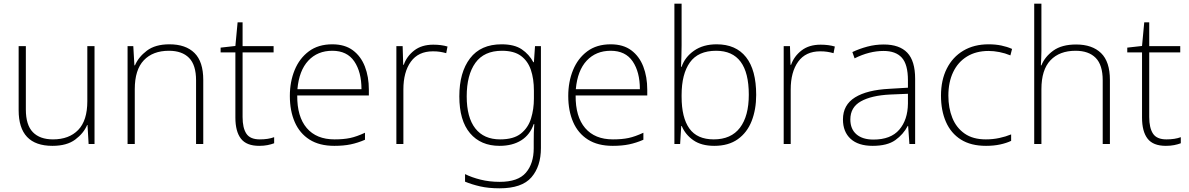

<svg xmlns="http://www.w3.org/2000/svg" viewBox="-20 -780 6443 1040"><path d="M492 -530V0H460L454 -103H452Q433 -58 387.5 -24Q342 10 264 10Q81 10 81 -183V-530H120V-187Q120 -103 158 -64Q196 -25 267 -25Q354 -25 403.5 -76Q453 -127 453 -232V-530Z M898 -540Q986 -540 1033.5 -493Q1081 -446 1081 -347V0H1042V-345Q1042 -428 1004 -466.5Q966 -505 895 -505Q808 -505 759 -453.5Q710 -402 710 -297V0H671V-530H702L708 -426H711Q730 -471 775.5 -505.5Q821 -540 898 -540Z M1387 -25Q1410 -25 1429.5 -28Q1449 -31 1465 -37V-4Q1449 2 1429 6Q1409 10 1384 10Q1315 10 1285 -29Q1255 -68 1255 -143V-496H1175V-522L1255 -531L1267 -659H1294V-530H1462V-496H1294V-146Q1294 -87 1314.5 -56Q1335 -25 1387 -25Z M1780 -540Q1848 -540 1891.5 -507.5Q1935 -475 1956.5 -419.5Q1978 -364 1978 -294V-263H1590Q1589 -148 1641.5 -86.5Q1694 -25 1792 -25Q1841 -25 1876.5 -32.5Q1912 -40 1957 -61V-23Q1918 -6 1879.5 2Q1841 10 1791 10Q1710 10 1656.5 -24Q1603 -58 1576.5 -119Q1550 -180 1550 -260Q1550 -337 1576 -400.5Q1602 -464 1653 -502Q1704 -540 1780 -540ZM1780 -505Q1700 -505 1650 -451.5Q1600 -398 1591 -297H1938Q1938 -390 1899 -447.5Q1860 -505 1780 -505Z M2327 -538Q2349 -538 2368 -535.5Q2387 -533 2404 -528L2397 -492Q2379 -497 2362.5 -499.5Q2346 -502 2325 -502Q2246 -502 2205.5 -446Q2165 -390 2165 -295V0H2127V-530H2161L2164 -429H2167Q2183 -475 2223.5 -506.5Q2264 -538 2327 -538Z M2697 -540Q2766 -540 2806 -513Q2846 -486 2869 -443H2872L2878 -530H2910V22Q2910 121 2858.5 180.5Q2807 240 2686 240Q2626 240 2580.5 229.5Q2535 219 2499 204V163Q2535 181 2583 193Q2631 205 2687 205Q2786 205 2828.5 155.5Q2871 106 2871 23V-15Q2871 -40 2871.5 -61.5Q2872 -83 2874 -108H2871Q2851 -50 2803.5 -20Q2756 10 2686 10Q2584 10 2526 -58.5Q2468 -127 2468 -258Q2468 -388 2526 -464Q2584 -540 2697 -540ZM2699 -505Q2602 -505 2555 -439.5Q2508 -374 2508 -258Q2508 -144 2554.5 -84.5Q2601 -25 2689 -25Q2762 -25 2801.5 -56.5Q2841 -88 2856.5 -138.5Q2872 -189 2872 -246V-289Q2872 -353 2855.5 -401.5Q2839 -450 2801.5 -477.5Q2764 -505 2699 -505Z M3288 -540Q3356 -540 3399.5 -507.5Q3443 -475 3464.5 -419.5Q3486 -364 3486 -294V-263H3098Q3097 -148 3149.5 -86.5Q3202 -25 3300 -25Q3349 -25 3384.5 -32.5Q3420 -40 3465 -61V-23Q3426 -6 3387.5 2Q3349 10 3299 10Q3218 10 3164.5 -24Q3111 -58 3084.5 -119Q3058 -180 3058 -260Q3058 -337 3084 -400.5Q3110 -464 3161 -502Q3212 -540 3288 -540ZM3288 -505Q3208 -505 3158 -451.5Q3108 -398 3099 -297H3446Q3446 -390 3407 -447.5Q3368 -505 3288 -505Z M3672 -535Q3672 -509 3671 -475Q3670 -441 3669 -418H3672Q3690 -471 3739.5 -505.5Q3789 -540 3862 -540Q3966 -540 4021 -470.5Q4076 -401 4076 -266Q4076 -187 4051.5 -124.5Q4027 -62 3976.5 -26Q3926 10 3849 10Q3779 10 3735.5 -20.5Q3692 -51 3673 -97H3670L3664 0H3633V-760H3672ZM3859 -505Q3762 -505 3717 -442Q3672 -379 3672 -265V-256Q3672 -143 3714 -84Q3756 -25 3846 -25Q3940 -25 3988 -88Q4036 -151 4036 -267Q4036 -505 3859 -505Z M4425 -538Q4447 -538 4466 -535.5Q4485 -533 4502 -528L4495 -492Q4477 -497 4460.5 -499.5Q4444 -502 4423 -502Q4344 -502 4303.5 -446Q4263 -390 4263 -295V0H4225V-530H4259L4262 -429H4265Q4281 -475 4321.5 -506.5Q4362 -538 4425 -538Z M4767 -539Q4852 -539 4894.5 -494.5Q4937 -450 4937 -353V0H4906L4899 -98H4897Q4873 -52 4829.5 -21Q4786 10 4707 10Q4629 10 4587.5 -28Q4546 -66 4546 -133Q4546 -212 4611.5 -252.5Q4677 -293 4798 -299L4898 -305V-345Q4898 -431 4865 -467.5Q4832 -504 4766 -504Q4689 -504 4609 -464L4597 -498Q4635 -516 4678 -527.5Q4721 -539 4767 -539ZM4802 -268Q4700 -263 4643 -231Q4586 -199 4586 -133Q4586 -81 4619 -52.5Q4652 -24 4711 -24Q4805 -24 4851 -77.5Q4897 -131 4898 -219V-272Z M5321 10Q5239 10 5185 -24Q5131 -58 5104 -119.5Q5077 -181 5077 -262Q5077 -346 5108.5 -408.5Q5140 -471 5198 -505.5Q5256 -540 5335 -540Q5372 -540 5403.5 -533.5Q5435 -527 5462 -515L5453 -480Q5424 -492 5393.5 -498Q5363 -504 5335 -504Q5267 -504 5218 -474Q5169 -444 5143 -389.5Q5117 -335 5117 -262Q5117 -195 5138.5 -141.5Q5160 -88 5205 -56.5Q5250 -25 5320 -25Q5358 -25 5393 -32.5Q5428 -40 5457 -52V-17Q5432 -5 5397.5 2.5Q5363 10 5321 10Z M5621 -504Q5621 -482 5620 -464.5Q5619 -447 5618 -426H5621Q5639 -472 5685 -505.5Q5731 -539 5809 -539Q5896 -539 5944 -492.5Q5992 -446 5992 -347V0H5953V-345Q5953 -428 5915 -466.5Q5877 -505 5806 -505Q5719 -505 5670 -453.5Q5621 -402 5621 -297V0H5582V-760H5621Z M6298 -25Q6321 -25 6340.5 -28Q6360 -31 6376 -37V-4Q6360 2 6340 6Q6320 10 6295 10Q6226 10 6196 -29Q6166 -68 6166 -143V-496H6086V-522L6166 -531L6178 -659H6205V-530H6373V-496H6205V-146Q6205 -87 6225.5 -56Q6246 -25 6298 -25Z"/></svg>

Font: Noto Sans Bengali ExtraLight
Style: Regular
Weight: 200
Designer: Jelle Bosma - Monotype Design Team
Foundry: Monotype Imaging Inc.
Version: Version 2.003; ttfautohint (v1.8.4.7-5d5b)